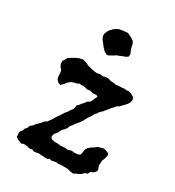

<svg xmlns="http://www.w3.org/2000/svg" viewBox="-180 -848 869 956"><g transform="rotate(30 255.0 -370.0)"><path d="M127 -513 148 -517 167 -511 184 -503 204 -498 222 -494 239 -492 256 -496 274 -494 288 -498H302L314 -494L326 -492H338L350 -489L361 -491L373 -492H385L397 -494L409 -492L422 -494L438 -489L455 -479L460 -465L457 -451L450 -438L439 -426L429 -416L419 -405L406 -398L397 -386L387 -376L378 -364L368 -352L359 -341L347 -331L340 -319L330 -309L323 -294L314 -282L307 -270L300 -256L292 -244L283 -232L273 -221L265 -208L254 -196L249 -182L241 -171L230 -161L223 -148L217 -136L206 -124L201 -107L208 -96L227 -91H246L265 -89L285 -91L304 -89L323 -95L342 -93L361 -95L371 -100L374 -110L376 -122L378 -133L385 -145L400 -158L414 -166L424 -175L439 -180L458 -185L474 -180L486 -175L491 -165L488 -152L484 -139L479 -127V-114L477 -100L482 -88L486 -76L481 -65L470 -55L457 -50L450 -36L436 -31L425 -20L412 -12L399 -7L387 0L369 -2L350 -7H312L300 -5L288 -7L276 -5L263 -2L249 -5L239 1H225L213 0H201L189 -2L175 1L163 3L151 -2L137 0L125 -2L110 -5H100L88 0L64 -10L52 -19V-32L50 -46L60 -58L67 -74L76 -84L81 -98L93 -107L102 -119L122 -139L132 -152L146 -161L154 -173L163 -184L170 -197L179 -211L189 -225L198 -240L210 -254L218 -268L227 -278L230 -290L232 -303L242 -312L249 -322L260 -333L267 -345L281 -352L288 -364L293 -376L299 -388L300 -393L290 -397L273 -395L254 -400L237 -398L223 -402L211 -404L201 -402L191 -404L179 -398L165 -395L151 -390L135 -378L125 -364L110 -350L97 -355L84 -369L81 -385V-400L78 -416L67 -429L60 -443V-460L67 -470L74 -484L90 -494L109 -505ZM252 -741 272 -743 288 -736 302 -729 314 -720 321 -706 324 -690 329 -674 336 -659V-644L324 -635L312 -631L288 -621L277 -617L268 -610L258 -605L247 -598L235 -596L219 -605L205 -619L193 -635L180 -651L173 -667V-681L178 -694L185 -706L198 -720L212 -731L229 -738Z"/></g></svg>

Font: Tagesschrift
Style: Regular
Weight: 400
Designer: Yanone
Version: Version 2.000; ttfautohint (v1.8.4.7-5d5b)